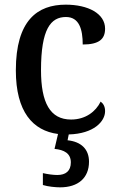

<svg xmlns="http://www.w3.org/2000/svg" viewBox="-20 -567 507 824"><path d="M238 237C315 237 362 197 362 127C362 73 328 41 270 35L275 10C383 7 431 -46 431 -90C431 -109 424 -122 412 -131C391 -88 347 -54 285 -54C195 -54 156 -126 156 -266C156 -443 198 -494 263 -494C320 -494 335 -441 335 -376C405 -376 431 -399 431 -444C431 -509 358 -547 262 -547C141 -547 48 -480 48 -265C48 -87 121 -6 229 8L214 72C255 76 284 91 284 130C284 167 262 184 226 184C209 184 186 181 164 176V227C186 234 219 237 238 237Z"/></svg>

Font: Noto Serif Tamil SemiCondensed Medium
Style: Regular
Weight: 500
Width: 4
Designer: Indian Type Foundry, Tom Grace, and the Monotype Design Team
Foundry: Monotype Imaging Inc.
Version: Version 2.004